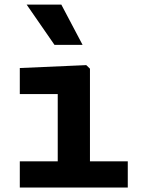

<svg xmlns="http://www.w3.org/2000/svg" viewBox="-20 -838 660 858"><path d="M68.5 0H551V-117H382V-531L365.5 -547L68.5 -534V-417.5H238V-117H68.5ZM349 -637.5 254 -817.5H99L223.5 -637.5Z"/></svg>

Font: Monaspace Neon
Style: Bold
Weight: 700
Designer: Riley Cran & the Lettermatic Team
Foundry: Lettermatic
Version: Version 1.200 (Monaspace Neon)